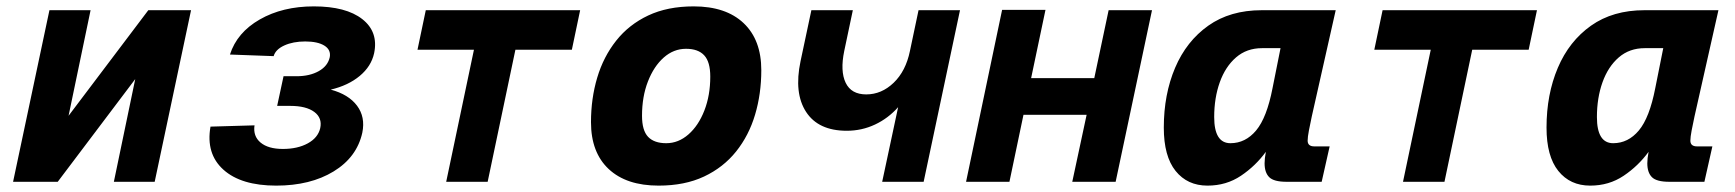

<svg xmlns="http://www.w3.org/2000/svg" viewBox="-20 -570 5440 602"><path d="M21 0 135 -538H264L195 -207L445 -538H579L465 0H337L404 -322L161 0Z M846 12Q736 12 680.5 -38Q625 -88 640 -173L778 -177Q773 -143 797 -123Q821 -103 867 -103Q913 -103 945 -120.5Q977 -138 984 -168Q991 -200 965.5 -219Q940 -238 890 -238H849L869 -331H910Q951 -331 979.5 -347Q1008 -363 1014 -391Q1018 -414 997 -427Q976 -440 937 -440Q899 -440 871.5 -427.5Q844 -415 838 -394L701 -399Q723 -468 794.5 -509Q866 -550 964 -550Q1065 -550 1116 -510Q1167 -470 1153 -403Q1144 -362 1108 -332Q1072 -302 1017 -289Q1073 -274 1099.5 -238.5Q1126 -203 1116 -154Q1099 -77 1026 -32.5Q953 12 846 12Z M1379 0 1466 -414H1289L1315 -538H1799L1773 -414H1596L1509 0Z M2045 12Q1944 12 1888.5 -40Q1833 -92 1833 -187Q1833 -261 1852.5 -326.5Q1872 -392 1912 -442.5Q1952 -493 2012.5 -521.5Q2073 -550 2155 -550Q2256 -550 2311.5 -497.5Q2367 -445 2367 -350Q2367 -276 2347.5 -210.5Q2328 -145 2288 -95Q2248 -45 2187.5 -16.5Q2127 12 2045 12ZM2069 -121Q2107 -121 2138.5 -148.5Q2170 -176 2188.5 -223.5Q2207 -271 2207 -330Q2207 -376 2188 -396.5Q2169 -417 2131 -417Q2092 -417 2061 -389.5Q2030 -362 2011.5 -314.5Q1993 -267 1993 -207Q1993 -161 2012 -141Q2031 -121 2069 -121Z M2746 0 2796 -234Q2765 -199 2723.5 -179.5Q2682 -160 2635 -160Q2546 -160 2507.5 -219Q2469 -278 2490 -378L2524 -538H2654L2627 -410Q2614 -347 2631.5 -310.5Q2649 -274 2696 -274Q2744 -274 2782 -310.5Q2820 -347 2833 -410L2860 -538H2990L2876 0Z M3009 0 3122 -539H3258L3213 -325H3411L3456 -538H3592L3478 0H3342L3387 -210H3189L3145 0Z M3766 12Q3703 12 3666 -34Q3629 -80 3629 -170Q3629 -274 3664.5 -357.5Q3700 -441 3768.5 -489.5Q3837 -538 3936 -538H4168L4093 -205Q4088 -182 4084 -161Q4080 -140 4080 -129Q4080 -111 4101 -111H4149L4124 0H4014Q3974 0 3959.5 -14.5Q3945 -29 3945 -58Q3945 -73 3949 -94Q3917 -50 3871 -19Q3825 12 3766 12ZM3838 -121Q3885 -121 3918.5 -161Q3952 -201 3970 -294L3995 -419H3937Q3889 -419 3855.5 -390Q3822 -361 3804.5 -312Q3787 -263 3787 -203Q3787 -121 3838 -121Z M4379 0 4466 -414H4289L4315 -538H4799L4773 -414H4596L4509 0Z M4966 12Q4903 12 4866 -34Q4829 -80 4829 -170Q4829 -274 4864.5 -357.5Q4900 -441 4968.5 -489.5Q5037 -538 5136 -538H5368L5293 -205Q5288 -182 5284 -161Q5280 -140 5280 -129Q5280 -111 5301 -111H5349L5324 0H5214Q5174 0 5159.5 -14.5Q5145 -29 5145 -58Q5145 -73 5149 -94Q5117 -50 5071 -19Q5025 12 4966 12ZM5038 -121Q5085 -121 5118.5 -161Q5152 -201 5170 -294L5195 -419H5137Q5089 -419 5055.5 -390Q5022 -361 5004.5 -312Q4987 -263 4987 -203Q4987 -121 5038 -121Z"/></svg>

Font: Geist Mono ExtraBold
Style: Italic
Weight: 800
Italic angle: -12°
Monospace: yes
Designer: Basement.studio, Andrés Briganti, Mateo Zaragoza
Foundry: Basement.studio, Vercel, Andrés Briganti, Guido Ferreyra, Mateo Zaragoza
Version: Version 1.500; ttfautohint (v1.8.4.7-5d5b)